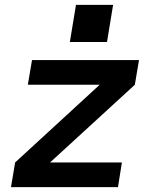

<svg xmlns="http://www.w3.org/2000/svg" viewBox="-20 -766 640 786"><path d="M25 0 42 -101 388 -419H94L111 -520H549L532 -419L185 -101H479L463 0ZM418 -594H266L291 -746H443Z"/></svg>

Font: Iosevka SS04 Extended Oblique
Style: Bold
Weight: 700
Width: 7
Italic angle: -9°
Monospace: yes
Designer: Belleve Invis
Foundry: Belleve Invis
Version: Version 19.0.0; ttfautohint (v1.8.4)